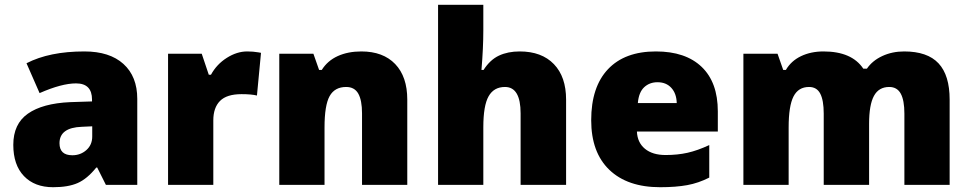

<svg xmlns="http://www.w3.org/2000/svg" viewBox="-20 -780 4090 810"><path d="M426.8 0 390.1 -73.2H386.2Q347.7 -25.4 307.6 -7.8Q267.6 9.8 204.1 9.8Q126 9.8 81.1 -37.1Q36.1 -84 36.1 -168.9Q36.1 -257.3 97.7 -300.5Q159.2 -343.8 275.9 -349.1L368.2 -352.1V-359.9Q368.2 -428.2 300.8 -428.2Q240.2 -428.2 147 -387.2L91.8 -513.2Q188.5 -563 335.9 -563Q442.4 -563 500.7 -510.3Q559.1 -457.5 559.1 -362.8V0ZM285.2 -125Q319.8 -125 344.5 -147Q369.1 -168.9 369.1 -204.1V-247.1L325.2 -245.1Q231 -241.7 231 -175.8Q231 -125 285.2 -125Z M1022.9 -563Q1047.9 -563 1070.3 -559.1L1081.1 -557.1L1064 -377Q1040.5 -382.8 999 -382.8Q936.5 -382.8 908.2 -354.2Q879.9 -325.7 879.9 -272V0H689V-553.2H831.1L860.8 -464.8H870.1Q894 -508.8 936.8 -535.9Q979.5 -563 1022.9 -563Z M1507.3 0V-301.8Q1507.3 -356.9 1491.5 -385Q1475.6 -413.1 1440.4 -413.1Q1392.1 -413.1 1370.6 -374.5Q1349.1 -335.9 1349.1 -242.2V0H1158.2V-553.2H1302.2L1326.2 -484.9H1337.4Q1361.8 -523.9 1405 -543.5Q1448.2 -563 1504.4 -563Q1596.2 -563 1647.2 -509.8Q1698.2 -456.5 1698.2 -359.9V0Z M2176.3 0V-301.8Q2176.3 -413.1 2110.4 -413.1Q2063.5 -413.1 2041.3 -373.8Q2019 -334.5 2019 -243.2V0H1828.1V-759.8H2019V-651.9Q2019 -578.6 2011.2 -484.9H2020Q2047.4 -527.8 2085 -545.4Q2122.6 -563 2172.4 -563Q2265.1 -563 2316.7 -509.5Q2368.2 -456.1 2368.2 -359.9V0Z M2765.1 9.8Q2627 9.8 2550.5 -63.7Q2474.1 -137.2 2474.1 -272.9Q2474.1 -413.1 2544.9 -488Q2615.7 -563 2747.1 -563Q2872.1 -563 2940.2 -497.8Q3008.3 -432.6 3008.3 -310.1V-225.1H2667Q2668.9 -178.7 2700.9 -152.3Q2732.9 -126 2788.1 -126Q2838.4 -126 2880.6 -135.5Q2922.9 -145 2972.2 -168V-30.8Q2927.2 -7.8 2879.4 1Q2831.5 9.8 2765.1 9.8ZM2753.9 -433.1Q2720.2 -433.1 2697.5 -411.9Q2674.8 -390.6 2670.9 -345.2H2835Q2834 -385.3 2812.3 -409.2Q2790.5 -433.1 2753.9 -433.1Z M3795.4 0V-300.8Q3795.4 -356.9 3780 -385Q3764.6 -413.1 3731.4 -413.1Q3687.5 -413.1 3667 -375.5Q3646.5 -337.9 3646.5 -257.8V0H3455.1V-300.8Q3455.1 -356.9 3440.4 -385Q3425.8 -413.1 3393.1 -413.1Q3348.1 -413.1 3327.6 -373Q3307.1 -333 3307.1 -242.2V0H3116.2V-553.2H3260.3L3284.2 -484.9H3295.4Q3317.4 -522.9 3359.1 -543Q3400.9 -563 3454.1 -563Q3573.7 -563 3622.1 -490.2H3637.2Q3660.6 -524.4 3702.4 -543.7Q3744.1 -563 3794.4 -563Q3892.6 -563 3939.5 -512.7Q3986.3 -462.4 3986.3 -359.9V0Z"/></svg>

Font: OpenSansExtrabold
Style: Regular
Weight: 800
Foundry: Ascender Corporation
Version: Version 1.10